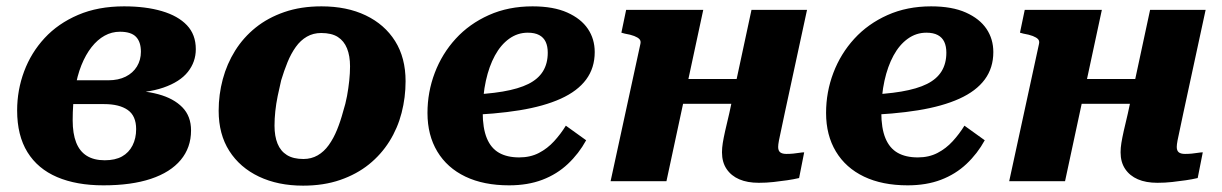

<svg xmlns="http://www.w3.org/2000/svg" viewBox="-20 -571 3849 605"><path d="M310 -66Q343 -66 364.5 -78Q386 -90 397.5 -112.5Q409 -135 409 -164Q409 -206 382.5 -224.5Q356 -243 308 -243H136L153 -318H321Q353 -318 376 -329.5Q399 -341 411.5 -361.5Q424 -382 424 -408Q424 -439 408.5 -455Q393 -471 358 -471Q332 -471 309.5 -458.5Q287 -446 268.5 -422.5Q250 -399 236.5 -365.5Q223 -332 216 -288Q209 -244 209 -192Q209 -150 220 -122Q231 -94 253.5 -80Q276 -66 310 -66ZM371 -551Q439 -551 490 -536Q541 -521 569 -491.5Q597 -462 597 -416Q597 -376 572 -344.5Q547 -313 495 -295Q443 -277 364 -277L409 -301L402 -264L368 -287Q431 -287 479 -274Q527 -261 554.5 -233Q582 -205 582 -160Q582 -106 549.5 -67Q517 -28 455.5 -7.5Q394 13 306 13Q221 13 160 -13Q99 -39 66.5 -91.5Q34 -144 34 -223Q34 -287 56 -346Q78 -405 120.5 -451Q163 -497 226 -524Q289 -551 371 -551Z M1061 -219Q1069 -244 1073.5 -268.5Q1078 -293 1080.5 -317Q1083 -341 1083 -362Q1083 -395 1073.5 -418.5Q1064 -442 1044.5 -454.5Q1025 -467 992 -467Q967 -467 947 -455.5Q927 -444 912 -423Q897 -402 886 -375Q875 -348 866 -318Q860 -293 855 -268.5Q850 -244 847.5 -220.5Q845 -197 845 -175Q845 -142 854.5 -118.5Q864 -95 884 -82.5Q904 -70 936 -70Q961 -70 981 -81.5Q1001 -93 1016 -114Q1031 -135 1042 -162Q1053 -189 1061 -219ZM669 -222Q669 -273 682 -321.5Q695 -370 721 -411.5Q747 -453 785.5 -484Q824 -515 876 -533Q928 -551 993 -551Q1073 -551 1132.5 -522.5Q1192 -494 1225 -441.5Q1258 -389 1258 -315Q1258 -264 1245.5 -215.5Q1233 -167 1207 -125.5Q1181 -84 1142.5 -53Q1104 -22 1052 -4Q1000 14 935 14Q856 14 796 -14.5Q736 -43 702.5 -95.5Q669 -148 669 -222Z M1584 13Q1504 13 1446.5 -14.5Q1389 -42 1358 -93.5Q1327 -145 1327 -215Q1327 -281 1350 -341.5Q1373 -402 1416 -449Q1459 -496 1520.5 -523.5Q1582 -551 1658 -551Q1724 -551 1767.5 -531.5Q1811 -512 1832.5 -480Q1854 -448 1854 -407Q1854 -357 1827 -320.5Q1800 -284 1747 -260Q1694 -236 1617 -223.5Q1540 -211 1440 -208L1444 -272Q1514 -274 1564 -282.5Q1614 -291 1645 -306.5Q1676 -322 1691 -346.5Q1706 -371 1706 -405Q1706 -425 1699.5 -439Q1693 -453 1679 -460.5Q1665 -468 1643 -468Q1611 -468 1584.5 -449Q1558 -430 1539.5 -396Q1521 -362 1511 -316.5Q1501 -271 1501 -217Q1501 -167 1514 -135.5Q1527 -104 1552.5 -89.5Q1578 -75 1616 -75Q1651 -75 1678 -89Q1705 -103 1726 -126Q1747 -149 1763 -175L1827 -129Q1804 -87 1769.5 -54.5Q1735 -22 1689 -4.5Q1643 13 1584 13Z M2050 -244H2359L2377 -322H2068ZM1904 0H2080L2196 -540H1953L1938 -468L1949 -465Q1967 -462 1978.5 -457.5Q1990 -453 1995 -447.5Q2000 -442 1998 -433ZM2432 -108Q2432 -115 2434.5 -128.5Q2437 -142 2442 -164Q2447 -186 2453 -216L2523 -540H2348L2278 -214Q2270 -181 2265 -158.5Q2260 -136 2257.5 -120.5Q2255 -105 2255 -91Q2255 -60 2269.5 -38.5Q2284 -17 2309.5 -6Q2335 5 2371 5Q2395 5 2417.5 2.5Q2440 0 2460.5 -3Q2481 -6 2498 -10L2514 -91Q2508 -91 2499 -89.5Q2490 -88 2479.5 -87Q2469 -86 2458 -86Q2445 -86 2438.5 -91Q2432 -96 2432 -108Z M2840 13Q2760 13 2702.5 -14.5Q2645 -42 2614 -93.5Q2583 -145 2583 -215Q2583 -281 2606 -341.5Q2629 -402 2672 -449Q2715 -496 2776.5 -523.5Q2838 -551 2914 -551Q2980 -551 3023.5 -531.5Q3067 -512 3088.5 -480Q3110 -448 3110 -407Q3110 -357 3083 -320.5Q3056 -284 3003 -260Q2950 -236 2873 -223.5Q2796 -211 2696 -208L2700 -272Q2770 -274 2820 -282.5Q2870 -291 2901 -306.5Q2932 -322 2947 -346.5Q2962 -371 2962 -405Q2962 -425 2955.5 -439Q2949 -453 2935 -460.5Q2921 -468 2899 -468Q2867 -468 2840.5 -449Q2814 -430 2795.5 -396Q2777 -362 2767 -316.5Q2757 -271 2757 -217Q2757 -167 2770 -135.5Q2783 -104 2808.5 -89.5Q2834 -75 2872 -75Q2907 -75 2934 -89Q2961 -103 2982 -126Q3003 -149 3019 -175L3083 -129Q3060 -87 3025.5 -54.5Q2991 -22 2945 -4.5Q2899 13 2840 13Z M3306 -244H3615L3633 -322H3324ZM3160 0H3336L3452 -540H3209L3194 -468L3205 -465Q3223 -462 3234.5 -457.5Q3246 -453 3251 -447.5Q3256 -442 3254 -433ZM3688 -108Q3688 -115 3690.5 -128.5Q3693 -142 3698 -164Q3703 -186 3709 -216L3779 -540H3604L3534 -214Q3526 -181 3521 -158.5Q3516 -136 3513.5 -120.5Q3511 -105 3511 -91Q3511 -60 3525.5 -38.5Q3540 -17 3565.5 -6Q3591 5 3627 5Q3651 5 3673.5 2.5Q3696 0 3716.5 -3Q3737 -6 3754 -10L3770 -91Q3764 -91 3755 -89.5Q3746 -88 3735.5 -87Q3725 -86 3714 -86Q3701 -86 3694.5 -91Q3688 -96 3688 -108Z"/></svg>

Font: Roboto Serif
Style: Bold Italic
Weight: 700
Italic angle: -10°
Designer: Greg Gazdowicz
Foundry: Commercial Type
Version: Version 1.008